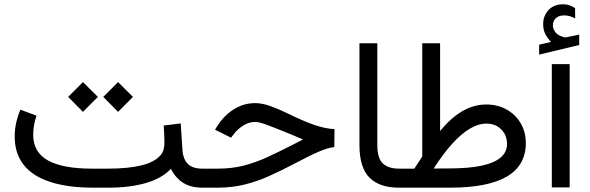

<svg xmlns="http://www.w3.org/2000/svg" viewBox="-20 -867 2724 887"><path d="M457 -419.4 525.4 -350.1 594.2 -419.4 525.4 -487.8ZM294.9 -419.4 363.3 -350.1 432.1 -419.4 363.3 -487.8ZM481 0Q580.1 0 654.1 -21.5Q728 -43 769.5 -86.9Q791.5 -43.9 826.9 -22Q862.3 0 914.6 0H926.8V-87.9H914.6Q869.6 -87.9 847.7 -109.9Q825.7 -131.8 822.8 -175.8L814.9 -296.9L736.3 -287.1Q737.3 -269 738.5 -249.8Q739.7 -230.5 739.7 -210.9Q739.7 -189.9 735.4 -175.3Q731 -160.6 722.7 -150.9Q695.8 -118.7 634.3 -103.3Q572.8 -87.9 478.5 -87.9H405.3Q270.5 -87.9 202.1 -125.5Q133.8 -163.1 133.3 -243.7Q133.3 -265.1 137.2 -288.6Q141.1 -312 148.9 -332.5L74.2 -360.4Q62 -331.5 54.9 -300.3Q47.9 -269 47.9 -236.3Q47.9 -157.7 89.6 -105.2Q131.3 -52.7 212.4 -26.4Q293.5 0 410.2 0Z M907.2 0H985.4Q1051.3 0 1108.9 -14.2Q1166.5 -28.3 1222.2 -53.2Q1277.8 -78.1 1337.4 -109.4Q1375 -129.4 1403.3 -143.3Q1431.6 -157.2 1453.4 -166.5Q1475.1 -175.8 1492.4 -180.9Q1509.8 -186 1524.4 -187.5L1525.4 -270.5Q1504.4 -271.5 1481.7 -276.1Q1459 -280.8 1433.1 -289.6Q1407.2 -298.3 1376.2 -311.8Q1345.2 -325.2 1307.1 -343.8Q1264.2 -364.7 1227.1 -377.7Q1189.9 -390.6 1159.2 -390.6Q1104 -390.6 1057.9 -360.6Q1011.7 -330.6 981 -280.3L973.6 -267.6L1047.4 -231L1060.5 -248Q1078.6 -271.5 1104.7 -287.6Q1130.9 -303.7 1158.7 -303.7Q1175.8 -303.7 1208 -292Q1240.2 -280.3 1289.6 -260.3Q1313 -251 1328.1 -244.6Q1343.3 -238.3 1352.8 -234.1Q1362.3 -230 1368.4 -227.3Q1374.5 -224.6 1379.9 -223.1L1341.8 -203.1Q1272.9 -167.5 1216.3 -141.6Q1159.7 -115.7 1105 -101.8Q1050.3 -87.9 986.8 -87.9H907.2Z M1835.4 0V-87.9H1823.2Q1774.9 -87.9 1749 -111.6Q1723.1 -135.3 1723.1 -197.3V-667H1640.6V-197.8Q1640.6 -91.8 1687.3 -45.9Q1733.9 0 1823.2 0Z M2055.7 -88.9 1983.4 -88.4Q2026.9 -156.2 2068.6 -202.4Q2110.4 -248.5 2149.9 -272.2Q2189.5 -295.9 2227.1 -295.9Q2269.5 -295.9 2295.9 -269Q2322.3 -242.2 2322.3 -202.1Q2322.3 -164.1 2292.5 -138.9Q2262.7 -113.8 2203.4 -101.3Q2144 -88.9 2055.7 -88.9ZM2013.2 -261.7V-667H1930.7V-144Q1921.9 -130.4 1912.6 -116.2Q1903.3 -102.1 1894 -87.9H1815.9V0H2058.1Q2234.4 0 2321.8 -51.5Q2409.2 -103 2409.2 -206.1Q2409.2 -256.8 2385.7 -297.1Q2362.3 -337.4 2321 -360.8Q2279.8 -384.3 2225.6 -384.3Q2187.5 -384.3 2151.1 -370.4Q2114.7 -356.4 2080.3 -329.1Q2045.9 -301.8 2013.2 -261.7Z M2525.9 -673.3 2470.7 -660.6V-614.7L2655.8 -659.2V-707L2596.2 -694.8Q2594.2 -694.3 2591.3 -694.3Q2587.9 -694.3 2585.4 -695.3Q2583 -696.3 2580.6 -696.8Q2556.6 -703.6 2545.7 -718.3Q2534.7 -732.9 2534.2 -749Q2534.2 -761.2 2538.1 -769.5Q2542 -777.8 2547.9 -783.2Q2555.7 -790.5 2566.2 -793.2Q2576.7 -795.9 2585.4 -795.9Q2599.6 -795.9 2611.1 -792.7Q2622.6 -789.6 2637.2 -781.7L2636.7 -829.6Q2623 -837.9 2610.8 -842.5Q2598.6 -847.2 2578.6 -847.2Q2559.1 -847.2 2540.8 -839.4Q2522.5 -831.5 2509.8 -815.9Q2500.5 -804.7 2494.9 -789.6Q2489.3 -774.4 2489.3 -755.4Q2489.3 -728.5 2499.8 -708.7Q2510.3 -689 2525.9 -673.3ZM2529.3 -570.8V-1.4H2611.8V-570.8Z"/></svg>

Font: Vazir Variable Regular
Style: Regular
Weight: 400
Designer: Saber Rastikerdar
Foundry: Saber Rastikerdar
Version: Version 30.1.0